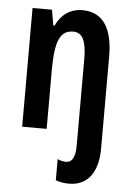

<svg xmlns="http://www.w3.org/2000/svg" viewBox="-55 -594 595 875"><g transform="rotate(5 242.0 -156.5)"><path d="M294 240C386 240 426 167 426 68V-354C426 -477 384 -553 287 -553C232 -553 190 -524 166 -472H160L148 -543H59V0H171V-269C171 -410 197 -452 254 -452C297 -452 314 -411 314 -333V64C314 116 300 142 272 142C259 142 246 139 233 133V230C252 237 274 240 294 240Z"/></g></svg>

Font: Noto Sans Khmer ExtraCondensed SemiBold
Style: Regular
Weight: 600
Width: 2
Designer: Danh Hong and the Monotype Design Team
Foundry: Monotype Imaging Inc.
Version: Version 2.004